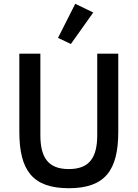

<svg xmlns="http://www.w3.org/2000/svg" viewBox="-20 -981 726 1013"><path d="M472 -915 377 -961 286 -781 354 -749ZM82 -698V-286C82 -82 152 12 343 12C534 12 604 -82 604 -286V-698H493V-268C493 -150 452 -89 343 -89C234 -89 193 -150 193 -268V-698Z"/></svg>

Font: IBM Plex Thai Looped Medium
Style: Regular
Weight: 500
Designer: Mike Abbink, Paul van der Laan, Pieter van Rosmalen, Ben Mitchell, Mark Frömberg
Foundry: Bold Monday
Version: Version 1.0